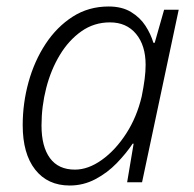

<svg xmlns="http://www.w3.org/2000/svg" viewBox="-20 -562 598 592"><path d="M195 10Q127 10 88.5 -39Q50 -88 50 -176Q50 -244 68 -309Q86 -374 120.5 -426.5Q155 -479 204 -510.5Q253 -542 315 -542Q356 -542 384 -525Q412 -508 428.5 -482.5Q445 -457 453 -430H457L486 -532H531L418 0H372L392 -119H389Q369 -89 340 -59Q311 -29 274 -9.5Q237 10 195 10ZM211 -39Q252 -39 294 -69Q336 -99 369 -150Q402 -201 417 -265Q423 -295 426 -318.5Q429 -342 429 -362Q429 -422 399.5 -457.5Q370 -493 319 -493Q270 -493 231 -465.5Q192 -438 164.5 -392.5Q137 -347 122.5 -290.5Q108 -234 108 -175Q108 -110 134 -74.5Q160 -39 211 -39Z"/></svg>

Font: Noto Sans Light
Style: Italic
Weight: 300
Italic angle: -12°
Designer: Monotype Design Team
Foundry: Monotype Imaging Inc.
Version: Version 2.013; ttfautohint (v1.8.4.7-5d5b)